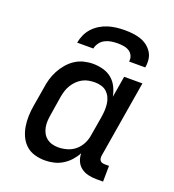

<svg xmlns="http://www.w3.org/2000/svg" viewBox="-135 -846 871 959"><g transform="rotate(20 300.0 -366.0)"><path d="M211 8Q183 8 156.5 0.5Q130 -7 110.5 -24.5Q91 -42 79.5 -66.5Q68 -91 63.5 -118.5Q59 -146 60 -174Q61 -202 66 -231L83 -331Q86 -355 93 -379Q100 -403 112 -425.5Q124 -448 141 -468Q158 -488 179.5 -502Q201 -516 225.5 -522Q250 -528 274 -528Q302 -528 328.5 -520.5Q355 -513 374.5 -496.5Q394 -480 405.5 -456.5Q417 -433 422 -407L441 -520H538L470 -111Q469 -104 470 -97Q471 -90 475 -85Q479 -80 485.5 -78Q492 -76 499 -76H522L521 8H485Q463 8 441.5 3Q420 -2 403.5 -14.5Q387 -27 378.5 -46.5Q370 -66 370 -88Q359 -67 342 -48Q325 -29 303.5 -16Q282 -3 258.5 2.5Q235 8 211 8ZM251 -76Q274 -76 298.5 -83Q323 -90 342 -106.5Q361 -123 372 -145.5Q383 -168 386 -191L403 -291Q406 -309 407 -327Q408 -345 406 -362.5Q404 -380 397 -395.5Q390 -411 378 -422.5Q366 -434 349 -439Q332 -444 314 -444Q298 -444 281 -441Q264 -438 248.5 -429.5Q233 -421 220.5 -408.5Q208 -396 199 -381Q190 -366 185 -350Q180 -334 177 -317L161 -217Q158 -200 157 -183Q156 -166 159 -149.5Q162 -133 169.5 -119Q177 -105 189.5 -95Q202 -85 218 -80.5Q234 -76 251 -76ZM162 -600Q166 -622 175.5 -643Q185 -664 201 -681Q217 -698 237 -710Q257 -722 278.5 -728.5Q300 -735 322 -737.5Q344 -740 366 -740Q388 -740 409 -737.5Q430 -735 449.5 -728.5Q469 -722 485 -710Q501 -698 512 -681Q523 -664 525.5 -643Q528 -622 524 -600H438Q441 -616 434.5 -630.5Q428 -645 415 -653Q402 -661 386 -663.5Q370 -666 354 -666Q338 -666 321 -663.5Q304 -661 288 -653Q272 -645 261.5 -630.5Q251 -616 248 -600Z"/></g></svg>

Font: Iosevka HT Medium Extended
Style: Italic
Weight: 500
Width: 7
Italic angle: -9°
Monospace: yes
Designer: Belleve Invis
Foundry: Belleve Invis
Version: Version 32.3.0; ttfautohint (v1.8.4)